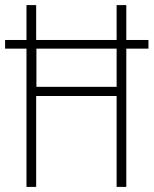

<svg xmlns="http://www.w3.org/2000/svg" viewBox="-20 -734 603 754"><path d="M84 0V-543H0V-577H84V-714H122V-577H438V-714H476V-577H563V-543H476V0H438V-357H122V0ZM123 -393H438V-543H123Z"/></svg>

Font: Noto Sans Lao Condensed ExtraLight
Style: Regular
Weight: 200
Width: 3
Designer: Monotype Design Team
Foundry: Monotype Imaging Inc.
Version: Version 2.003; ttfautohint (v1.8.4.7-5d5b)